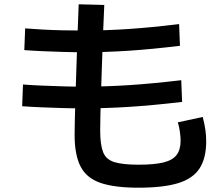

<svg xmlns="http://www.w3.org/2000/svg" viewBox="-20 -826 1040 893"><path d="M624 47Q512 47 447 24.5Q382 2 354.5 -52Q327 -106 327 -199Q327 -220 328 -266.5Q329 -313 331 -377Q333 -441 335.5 -514Q338 -587 340.5 -662Q343 -737 346 -806L465 -803Q462 -743 459.5 -673.5Q457 -604 454.5 -533.5Q452 -463 450 -400.5Q448 -338 447 -290.5Q446 -243 446 -219Q446 -153 459.5 -118.5Q473 -84 512 -72Q551 -60 624 -60Q698 -60 740.5 -70.5Q783 -81 801.5 -105.5Q820 -130 820 -172Q820 -190 816.5 -214.5Q813 -239 807 -257L923 -282Q932 -246 935.5 -220.5Q939 -195 939 -168Q939 -90 908 -42.5Q877 5 808 26Q739 47 624 47ZM367 -322Q319 -322 268 -323.5Q217 -325 169.5 -327Q122 -329 83 -332L87 -433Q124 -430 171.5 -428Q219 -426 270 -424.5Q321 -423 367 -423Q471 -423 579.5 -430Q688 -437 823 -453L827 -352Q691 -336 581.5 -329Q472 -322 367 -322ZM369 -583Q323 -583 273 -584.5Q223 -586 177 -588Q131 -590 93 -593L97 -694Q133 -691 179 -688.5Q225 -686 274.5 -685Q324 -684 369 -684Q470 -684 576 -691Q682 -698 813 -714L817 -613Q685 -597 578.5 -590Q472 -583 369 -583Z"/></svg>

Font: M PLUS 2 Thin SemiBold
Style: Regular
Weight: 600
Version: Version 1.001